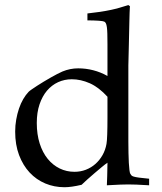

<svg xmlns="http://www.w3.org/2000/svg" viewBox="-20 -745 651 772"><path d="M331.5 -663.1V-690.9Q386.7 -696.8 422.9 -704.6Q441.4 -708.5 459.7 -713.6Q478 -718.8 496.1 -724.6L502.4 -720.2Q501 -699.2 500.2 -659.2Q499.5 -619.1 498 -560.1L496.1 -481.9V-176.3Q496.1 -152.3 496.6 -130.1Q497.1 -107.9 498 -90.3Q499 -72.8 500.5 -61Q502 -49.3 503.9 -46.4Q506.3 -42.5 508.5 -39.8Q510.7 -37.1 517.8 -34.9Q524.9 -32.7 539.1 -30.8Q553.2 -28.8 579.6 -26.4V0Q549.8 -2 528.8 -2.7Q507.8 -3.4 495.6 -3.4Q484.9 -3.4 463.6 -2.7Q442.4 -2 409.7 0Q410.6 -17.1 411.1 -39.3Q411.6 -61.5 412.1 -90.8Q403.3 -85 389.2 -73.2Q375 -61.5 359.6 -48.3Q344.2 -35.2 330.1 -22.5Q315.9 -9.8 308.1 -2Q266.6 7.8 239.3 7.8Q198.2 7.8 162.1 -7.3Q126 -22.5 99.1 -51.3Q72.3 -80.1 56.6 -121.6Q41 -163.1 41 -215.8Q41 -240.7 45.2 -264.2Q49.3 -287.6 56.4 -308.6Q63.5 -329.6 73.5 -346.7Q83.5 -363.8 95.2 -376Q98.6 -379.4 107.7 -385.7Q116.7 -392.1 128.9 -399.9Q141.1 -407.7 155.5 -416.5Q169.9 -425.3 183.8 -433.1Q197.8 -440.9 210.2 -447.5Q222.7 -454.1 231 -457.5Q261.7 -470.2 294.4 -470.2Q325.2 -470.2 354.7 -462.6Q384.3 -455.1 412.1 -439.5V-567.9Q412.1 -592.3 411.6 -608.9Q411.1 -625.5 409.7 -636Q408.2 -646.5 405.5 -651.6Q402.8 -656.7 398.9 -658.2Q389.2 -662.6 331.5 -663.1ZM412.1 -356Q377.4 -394 341.1 -410.2Q304.7 -426.3 268.6 -426.3Q239.3 -426.3 213.6 -414.6Q188 -402.8 168.9 -380.4Q149.9 -357.9 138.9 -325.2Q127.9 -292.5 127.9 -250.5Q127.9 -204.6 139.6 -168Q151.4 -131.3 171.9 -106.2Q192.4 -81.1 220 -67.6Q247.6 -54.2 279.3 -54.2Q303.7 -54.2 325.2 -62.5Q346.7 -70.8 363.5 -85.7Q380.4 -100.6 392.1 -121.1Q403.8 -141.6 408.2 -166.5Q410.2 -177.7 411.1 -204.1Q412.1 -230.5 412.1 -272.5Z"/></svg>

Font: XB Kayhan
Style: Regular
Weight: 400
Designer: Behnam
Foundry: Irmug
Version: Version 7.300 2009